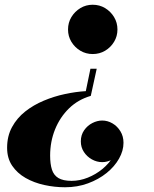

<svg xmlns="http://www.w3.org/2000/svg" viewBox="-20 -550 648 810"><path d="M254.5 240Q210.5 240 167 230.5Q123.5 221 88 200.8Q52.5 180.5 31.2 149Q10 117.5 10 73.5Q10 24 30.8 -14Q51.5 -52 86.2 -79.5Q121 -107 164.5 -125.2Q208 -143.5 253.8 -153.2Q299.5 -163 342 -165.5L361.5 -260H388L363 -145.5Q309.5 -130 271.2 -92.8Q233 -55.5 212.2 -4Q191.5 47.5 191.5 106.5Q191.5 141.5 199 165.2Q206.5 189 226.2 201Q246 213 282 213Q316.5 213 350.2 199.5Q384 186 412 163Q440 140 457 111.2Q474 82.5 474 52.5H500Q500 75 486.8 93.5Q473.5 112 453.2 123Q433 134 411 134Q388.5 134 367.8 122.5Q347 111 334 91.2Q321 71.5 321 46.5Q321 19.5 335 -0.5Q349 -20.5 369.8 -31Q390.5 -41.5 411 -41.5Q434 -41.5 454.5 -29.5Q475 -17.5 488 3.8Q501 25 501 52.5Q501 86 482.2 119.2Q463.5 152.5 429.8 179.8Q396 207 351.2 223.5Q306.5 240 254.5 240ZM371 -322Q342.5 -322 319 -336Q295.5 -350 281.2 -373.5Q267 -397 267 -425.5Q267 -454.5 281.2 -478Q295.5 -501.5 319 -515.8Q342.5 -530 371 -530Q400 -530 423.5 -515.8Q447 -501.5 461.2 -478Q475.5 -454.5 475.5 -425.5Q475.5 -397 461.2 -373.5Q447 -350 423.5 -336Q400 -322 371 -322Z"/></svg>

Font: Bodoni Moda 9pt ExtraBold
Style: Italic
Weight: 800
Italic angle: -13°
Designer: Owen Earl
Foundry: indestructible type
Version: Version 2.004